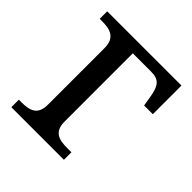

<svg xmlns="http://www.w3.org/2000/svg" viewBox="-151 -648 759 759"><g transform="rotate(45 229.0 -268.0)"><path d="M438 -536.1H22.9V-494.1H36.1C80.6 -494.1 118.2 -484.4 118.2 -425.8V-108.9C118.2 -50.3 81.5 -42 36.1 -42H22.9V0H316.9V-42H293.9C248.5 -42 211.9 -50.3 211.9 -108.9V-490.2H314C358.9 -490.2 374.5 -471.7 383.8 -409.2L389.2 -376H438Z"/></g></svg>

Font: The Erased English
Style: Regular
Weight: 400
Designer: Monotype Design team + ligartures altered by 180 Amsterdam
Foundry: Monotype Imaging Inc.
Version: Version 1.030;Glyphs 3.1.2 (3151)